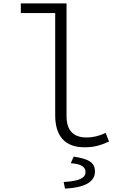

<svg xmlns="http://www.w3.org/2000/svg" viewBox="-20 -856 740 1134"><path d="M306 -176C306 -46 369 14 480 14C538 14 574 2 624 -20L604 -71C564 -52 527 -44 492 -44C416 -44 373 -83 373 -169V-836H103V-779H306ZM356 219 364 258C478 252 541 220 541 157C541 106 508 83 415 69L398 108C453 112 485 126 485 160C485 193 455 213 356 219Z"/></svg>

Font: Kawkab Mono Light
Style: Regular
Weight: 300
Monospace: yes
Designer: Abdullah Arif
Foundry: Abdullah Arif
Version: Version 1.000;PS 000.500;hotconv 1.0.88;makeotf.lib2.5.64775